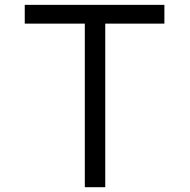

<svg xmlns="http://www.w3.org/2000/svg" viewBox="-20 -779 791 799"><path d="M333 0V-680.7H83V-758.8H664.1V-680.7H418V0Z"/></svg>

Font: Duru Sans
Style: Regular
Weight: 400
Designer: Onur Yazõcõgil
Foundry: Onur Yazõcõgil
Version: Version 1.002